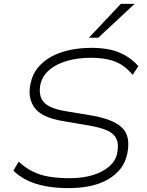

<svg xmlns="http://www.w3.org/2000/svg" viewBox="-20 -959 755 987"><path d="M332 8Q268 8 214.5 -2Q161 -12 119 -32.5Q77 -53 49 -82L76 -128Q110 -96 149 -77Q188 -58 234.5 -50.5Q281 -43 337 -43Q407 -43 459 -59.5Q511 -76 543 -104.5Q575 -133 582 -170Q592 -220 577 -248Q562 -276 526 -290.5Q490 -305 436 -314L301 -337Q191 -356 156 -407.5Q121 -459 137 -529Q146 -575 173.5 -609.5Q201 -644 242.5 -667Q284 -690 337 -701.5Q390 -713 451 -713Q537 -713 594.5 -688.5Q652 -664 691 -619L662 -574Q622 -623 571.5 -642.5Q521 -662 449 -662Q380 -662 324.5 -646Q269 -630 233.5 -599.5Q198 -569 188 -526Q176 -467 205 -434Q234 -401 320 -387L453 -365Q562 -346 607.5 -302.5Q653 -259 634 -168Q625 -125 600 -92.5Q575 -60 535.5 -37Q496 -14 445 -3Q394 8 332 8ZM437 -765 601 -939H672L485 -765Z"/></svg>

Font: Nunito Sans 7pt SemiExpanded ExtraLight
Style: Italic
Weight: 250
Width: 6
Italic angle: -9°
Designer: Vernon Adams
Foundry: Vernon Adams
Version: Version 3.101;gftools[0.9.27]